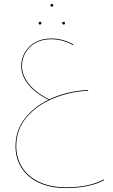

<svg xmlns="http://www.w3.org/2000/svg" viewBox="-20 -626 575 978"><path d="M510 292Q476 311 426 321.5Q376 332 315 332Q236 332 178 304.5Q120 277 89.5 229Q59 181 59 119Q59 40 104.5 -20Q150 -80 227 -118Q157 -153 122.5 -197.5Q88 -242 88 -290Q88 -327 106.5 -359Q125 -391 159.5 -410.5Q194 -430 241 -430Q299 -430 354 -400L352 -396Q300 -426 240 -426Q194 -426 160.5 -407Q127 -388 109.5 -357Q92 -326 92 -290Q92 -243 127 -198.5Q162 -154 231 -120Q320 -162 429 -168V-164Q336 -159 252.5 -125Q169 -91 116 -29Q63 33 63 118Q63 179 93 226.5Q123 274 180.5 301Q238 328 316 328Q376 328 425.5 317.5Q475 307 508 288ZM237 -599Q237 -601 239 -603.5Q241 -606 244 -606Q251 -606 251 -599Q251 -592 244 -592Q237 -592 237 -599ZM177 -508Q177 -515 184 -515Q191 -515 191 -508Q191 -506 189 -503.5Q187 -501 184 -501Q177 -501 177 -508ZM297 -508Q297 -515 304 -515Q311 -515 311 -508Q311 -501 304 -501Q301 -501 299 -503.5Q297 -506 297 -508Z"/></svg>

Font: FiraGO Four
Style: Regular
Weight: 100
Designer: bBox Type
Foundry: bBox Type GmbH
Version: Version 1.001